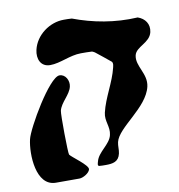

<svg xmlns="http://www.w3.org/2000/svg" viewBox="-80 -767 794 853"><g transform="rotate(-10 317.5 -340.5)"><path d="M304 -47C303 -42 297 -29 306 -27C310 -26 331 -26 336 -26C367 -26 394 -30 402 -66C406 -84 403 -99 407 -117C422 -181 557 -245 578 -337C591 -394 540 -435 551 -483C560 -521 622 -526 633 -573C641 -609 621 -636 589 -647C486 -641 388 -660 300 -693C295 -694 269 -694 263 -694C201 -694 136 -649 121 -583C112 -544 127 -506 170 -506C216 -506 263 -534 313 -534C321 -534 356 -534 363 -533C365 -533 373 -528 375 -527C385 -519 432 -482 442 -473C448 -465 445 -457 443 -447C428 -383 387 -321 372 -256C363 -218 386 -191 377 -154C368 -113 314 -89 304 -47ZM24 -197C9 -132 13 13 104 13H210C226 13 255 -3 259 -20C263 -39 190 -88 183 -100C179 -107 177 -281 181 -298C190 -335 231 -361 239 -397C245 -423 229 -454 202 -454C156 -454 35 -245 24 -197Z"/></g></svg>

Font: Charger
Style: OversprayIt
Weight: 400
Designer: Jasper
Foundry: Cannot Into Space Fonts
Version: Version 0.980